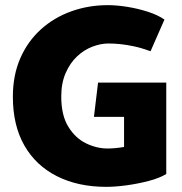

<svg xmlns="http://www.w3.org/2000/svg" viewBox="-20 -713 706 746"><path d="M345 -259H462V-142Q445 -139 428.5 -137.5Q412 -136 398 -136Q356 -136 314.5 -156Q273 -176 245.5 -220.5Q218 -265 218 -338Q218 -390 235 -429Q252 -468 279 -493.5Q306 -519 338.5 -531.5Q371 -544 401 -544Q424 -544 448 -541.5Q472 -539 500.5 -533Q529 -527 565 -514L619 -637Q593 -655 554 -667.5Q515 -680 474 -686.5Q433 -693 399 -693Q324 -693 257 -669Q190 -645 139 -599Q88 -553 59 -487Q30 -421 30 -337Q30 -226 74.5 -148Q119 -70 201 -28.5Q283 13 393 13Q428 13 472 7Q516 1 558 -10Q600 -21 626 -37V-392H361Z"/></svg>

Font: Catamaran Black
Style: Regular
Weight: 900
Designer: Pria Ravichandran
Version: Version 2.000